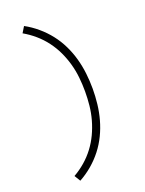

<svg xmlns="http://www.w3.org/2000/svg" viewBox="-190 -942 930 1234"><g transform="rotate(-20 275.0 -325.0)"><path d="M137 204 112 163Q154 139 190.5 107.5Q227 76 256 37.5Q285 -1 305.5 -44.5Q326 -88 339 -134.5Q352 -181 357 -229Q362 -277 362 -325Q362 -373 357 -421Q352 -469 339 -515.5Q326 -562 305.5 -605.5Q285 -649 256 -687.5Q227 -726 190.5 -757.5Q154 -789 112 -813L137 -854Q183 -829 223.5 -794.5Q264 -760 296 -719Q328 -678 351 -630.5Q374 -583 388 -532.5Q402 -482 408 -429.5Q414 -377 414 -325Q414 -273 408 -220.5Q402 -168 388 -117.5Q374 -67 351 -19.5Q328 28 296 69Q264 110 223.5 144.5Q183 179 137 204Z"/></g></svg>

Font: Lode Dark Term
Style: Regular
Weight: 400
Monospace: yes
Designer: Belleve Invis
Foundry: Belleve Invis
Version: Version 29.2.0